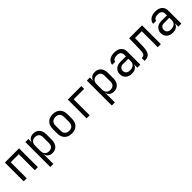

<svg xmlns="http://www.w3.org/2000/svg" viewBox="413 -2177 3974 3974"><g transform="rotate(-45 2400.0 -190.0)"><path d="M92 0V-550H508V0H418V-468H182V0Z M692 180V-550H782V-445H783Q790 -499 830 -529.5Q870 -560 932 -560Q1015 -560 1064 -505.5Q1113 -451 1113 -356V-195Q1113 -100 1064 -45Q1015 10 932 10Q870 10 830 -21Q790 -52 783 -105H780L782 20V180ZM902 -68Q959 -68 991 -98Q1023 -128 1023 -195V-355Q1023 -423 991 -452.5Q959 -482 902 -482Q847 -482 814.5 -447Q782 -412 782 -350V-200Q782 -138 814.5 -103Q847 -68 902 -68Z M1500 8Q1401 8 1342.5 -50Q1284 -108 1284 -212V-338Q1284 -443 1342 -500.5Q1400 -558 1500 -558Q1600 -558 1658 -500.5Q1716 -443 1716 -338V-212Q1716 -108 1657.5 -50Q1599 8 1500 8ZM1500 -72Q1559 -72 1592.5 -105Q1626 -138 1626 -202V-348Q1626 -412 1592.5 -445Q1559 -478 1500 -478Q1442 -478 1408 -445Q1374 -412 1374 -348V-202Q1374 -138 1408 -105Q1442 -72 1500 -72Z M1935 0V-550H2330V-468H2025V0Z M2492 180V-550H2582V-445H2583Q2590 -499 2630 -529.5Q2670 -560 2732 -560Q2815 -560 2864 -505.5Q2913 -451 2913 -356V-195Q2913 -100 2864 -45Q2815 10 2732 10Q2670 10 2630 -21Q2590 -52 2583 -105H2580L2582 20V180ZM2702 -68Q2759 -68 2791 -98Q2823 -128 2823 -195V-355Q2823 -423 2791 -452.5Q2759 -482 2702 -482Q2647 -482 2614.5 -447Q2582 -412 2582 -350V-200Q2582 -138 2614.5 -103Q2647 -68 2702 -68Z M3252 10Q3167 10 3117 -37.5Q3067 -85 3067 -162Q3067 -213 3090 -251Q3113 -289 3154 -310.5Q3195 -332 3248 -332H3418V-375Q3418 -482 3301 -482Q3249 -482 3217 -463Q3185 -444 3183 -410H3093Q3098 -475 3153.5 -517.5Q3209 -560 3301 -560Q3401 -560 3454.5 -512Q3508 -464 3508 -378V0H3419V-100H3417Q3409 -49 3366 -19.5Q3323 10 3252 10ZM3274 -66Q3340 -66 3379 -98Q3418 -130 3418 -185V-262H3258Q3214 -262 3186.5 -235.5Q3159 -209 3159 -165Q3159 -119 3189.5 -92.5Q3220 -66 3274 -66Z M3625 7V-77H3640Q3686 -77 3704.5 -113Q3723 -149 3724 -242L3730 -550H4108V0H4018V-468H3819L3814 -238Q3811 -107 3772 -50Q3733 7 3645 7Z M4452 10Q4367 10 4317 -37.5Q4267 -85 4267 -162Q4267 -213 4290 -251Q4313 -289 4354 -310.5Q4395 -332 4448 -332H4618V-375Q4618 -482 4501 -482Q4449 -482 4417 -463Q4385 -444 4383 -410H4293Q4298 -475 4353.5 -517.5Q4409 -560 4501 -560Q4601 -560 4654.5 -512Q4708 -464 4708 -378V0H4619V-100H4617Q4609 -49 4566 -19.5Q4523 10 4452 10ZM4474 -66Q4540 -66 4579 -98Q4618 -130 4618 -185V-262H4458Q4414 -262 4386.5 -235.5Q4359 -209 4359 -165Q4359 -119 4389.5 -92.5Q4420 -66 4474 -66Z"/></g></svg>

Font: JetBrains Mono NL
Style: Regular
Weight: 400
Monospace: yes
Designer: Philipp Nurullin, Konstantin Bulenkov
Foundry: JetBrains
Version: Version 2.305; ttfautohint (v1.8.4.7-5d5b)